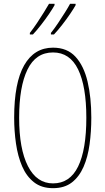

<svg xmlns="http://www.w3.org/2000/svg" viewBox="-20 -973 551 1003"><path d="M457 -358Q457 -286 448 -219.5Q439 -153 416.5 -101.5Q394 -50 355.5 -20Q317 10 257 10Q197 10 157.5 -21Q118 -52 95.5 -104.5Q73 -157 63.5 -223Q54 -289 54 -358Q54 -541 106.5 -632.5Q159 -724 257 -724Q331 -724 374.5 -676.5Q418 -629 437.5 -546.5Q457 -464 457 -358ZM80 -358Q80 -195 126 -105Q172 -15 257 -15Q345 -15 388 -103Q431 -191 431 -358Q431 -522 388 -610.5Q345 -699 257 -699Q167 -699 123.5 -609.5Q80 -520 80 -358ZM375 -946Q367 -931 347.5 -902Q328 -873 304.5 -843Q281 -813 262 -793H246V-801Q263 -822 282.5 -851Q302 -880 319.5 -908Q337 -936 346 -953H375ZM265 -946Q257 -931 237.5 -902Q218 -873 194.5 -843Q171 -813 152 -793H136V-801Q154 -824 173.5 -853Q193 -882 209.5 -909Q226 -936 236 -953H265Z"/></svg>

Font: Noto Sans ExtraCondensed Thin
Style: Regular
Weight: 100
Width: 2
Designer: Monotype Design Team
Foundry: Monotype Imaging Inc.
Version: Version 2.013; ttfautohint (v1.8.4.7-5d5b)